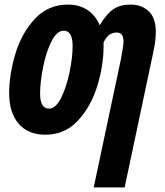

<svg xmlns="http://www.w3.org/2000/svg" viewBox="-20 -578 718 838"><path d="M507 -316Q519 -376 519 -397Q519 -436 490 -436Q471 -436 457.5 -426.5Q444 -417 432 -393V-375Q432 -292 404.5 -202.5Q377 -113 320 -51.5Q263 10 178 10Q103 10 61.5 -38Q20 -86 20 -171Q20 -251 46.5 -341Q73 -431 131 -494.5Q189 -558 277 -558Q326 -558 361.5 -534.5Q397 -511 415 -468Q447 -520 476.5 -539Q506 -558 550 -558Q597 -558 628.5 -529.5Q660 -501 660 -438Q660 -400 649 -350L524 240H389ZM297 -377Q297 -444 258 -444Q228 -444 204.5 -397Q181 -350 168 -284.5Q155 -219 155 -169Q155 -104 194 -104Q223 -104 246.5 -150.5Q270 -197 283.5 -262.5Q297 -328 297 -377Z"/></svg>

Font: Noto Sans Display Ex Bold Cond
Style: Italic
Weight: 800
Width: 3
Italic angle: -12°
Designer: Monotype Design team
Foundry: Monotype Imaging Inc.
Version: Version 1.000